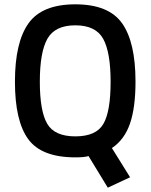

<svg xmlns="http://www.w3.org/2000/svg" viewBox="-20 -716 696 887"><path d="M328 11Q172 11 110.5 -73Q49 -157 49 -338.5Q49 -520 111.5 -608Q174 -696 328 -696Q482 -696 544 -608.5Q606 -521 606 -339Q606 -219 580.5 -145Q555 -71 497 -32L581 103L478 151L389 5Q370 11 328 11ZM198 -144.5Q232 -86 328 -86Q424 -86 457.5 -143.5Q491 -201 491 -338Q491 -475 456.5 -537Q422 -599 328 -599Q234 -599 199 -537Q164 -475 164 -339Q164 -203 198 -144.5Z"/></svg>

Font: TitilliumWebSemiBold
Style: Bold
Weight: 600
Version: Version 1.001;PS 57.000;hotconv 1.0.70;makeotf.lib2.5.55311